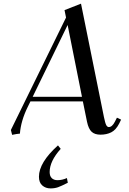

<svg xmlns="http://www.w3.org/2000/svg" viewBox="-20 -736 710 1059"><path d="M40 -19 344.2 -639.2 335.9 -680.2 426.8 -715.8 553.2 -90.8Q560.1 -57.1 565.9 -46.1Q571.8 -35.2 580.1 -35.2Q598.6 -35.2 613.8 -64.9L625 -86.9L647.9 -76.2L637.2 -54.2Q619.1 -19 593.5 -6.1Q567.9 6.8 534.2 6.8Q502.9 6.8 485.6 -9Q468.3 -24.9 460 -64L437 -176.8H147.9L132.8 -146Q95.2 -69.3 89.8 1Q71.8 2.4 46.9 7.8ZM160.2 -202.1H432.1L353 -598.1ZM194.8 238.8Q194.8 160.2 299.8 65.9L314.9 85Q253.9 152.8 253.9 212.9Q253.9 235.4 265.6 246.6Q277.3 257.8 296.9 257.8Q323.2 257.8 349.1 246.1L354 272Q318.8 290 300.3 296.6Q281.7 303.2 258.8 303.2Q231.9 303.2 213.4 287.1Q194.8 271 194.8 238.8Z"/></svg>

Font: Dihjauti
Style: Bold Italic
Weight: 700
Italic angle: -9°
Designer: T. Christopher White
Version: Version 3.0.0